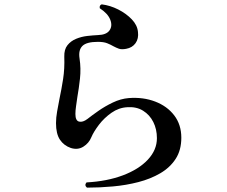

<svg xmlns="http://www.w3.org/2000/svg" viewBox="-20 -824 1040 881"><path d="M379 37Q366 26 377 13Q471 8 544 -19.5Q617 -47 658.5 -91.5Q700 -136 700 -190Q700 -231 683.5 -264Q667 -297 636.5 -316Q606 -335 564 -332Q525 -330 491.5 -306.5Q458 -283 434 -251.5Q410 -220 399 -194Q388 -167 362.5 -151Q337 -135 305 -145Q273 -156 255 -183Q237 -210 237 -259Q237 -284 242 -312Q247 -340 253 -371Q262 -413 269.5 -461Q277 -509 275 -564Q274 -597 289.5 -616.5Q305 -636 329.5 -646Q354 -656 380.5 -659Q407 -662 429 -663Q468 -664 482.5 -684.5Q497 -705 486 -733.5Q475 -762 438 -786Q436 -793 439 -798Q442 -803 447 -804Q486 -799 522.5 -780.5Q559 -762 584.5 -735.5Q610 -709 613 -678Q617 -647 602 -626Q587 -605 559 -600Q538 -596 525.5 -600.5Q513 -605 500 -612Q488 -619 472 -625.5Q456 -632 429 -632Q377 -632 358 -613Q339 -594 345 -556Q352 -509 347 -463.5Q342 -418 335 -379Q332 -357 329 -337Q326 -317 326 -301Q326 -270 343 -266Q360 -262 381 -278Q400 -293 430.5 -314.5Q461 -336 497.5 -353.5Q534 -371 571 -374Q637 -379 692 -358Q747 -337 779.5 -294.5Q812 -252 812 -192Q812 -135 786 -95Q760 -55 715.5 -29Q671 -3 615 11.5Q559 26 498 31.5Q437 37 379 37Z"/></svg>

Font: Zen Old Mincho
Style: Bold
Weight: 700
Designer: Yoshimichi Ohira
Foundry: Positype
Version: Version 1.500